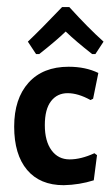

<svg xmlns="http://www.w3.org/2000/svg" viewBox="-20 -523 317 550"><path d="M157.9 -502.8H178.5Q232.7 -443 276.6 -403.7L253.3 -368.2H243.9Q197.2 -404.7 168.2 -432.7Q141.1 -406.5 92.5 -368.2H83.2L59.8 -403.7Q99.1 -441.1 157.9 -502.8ZM261.7 -314 246.7 -240.2 239.3 -236.4Q203.7 -256.1 173.8 -256.1Q143.9 -256.1 126.2 -233.2Q108.4 -210.3 108.4 -164.5Q108.4 -118.7 127.6 -92.5Q146.7 -66.4 179.4 -66.4Q212.1 -66.4 250.5 -84.1L257.9 -78.5L248.6 -6.5Q207.5 6.5 162.6 7.5Q94.4 7.5 57.5 -36.4Q20.6 -80.4 20.6 -160.3Q20.6 -240.2 61.7 -286Q102.8 -331.8 176.6 -331.8Q225.2 -331.8 261.7 -314Z"/></svg>

Font: Gurajada
Style: Regular
Weight: 400
Designer: Purushoth Kumar Guthula
Foundry: SiliconAndhra, USA.
Version: Version 1.0.3; ttfautohint (v1.2.42-39fb)